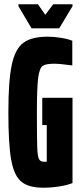

<svg xmlns="http://www.w3.org/2000/svg" viewBox="-20 -867 383 895"><path d="M19 -344Q19 -491 35 -565.5Q51 -640 89.5 -668Q128 -696 202 -696Q230 -696 262.5 -691Q295 -686 317 -677V-562Q259 -570 232 -570Q193 -570 178.5 -559.5Q164 -549 158 -503.5Q152 -458 152 -344Q152 -225 153.5 -182Q155 -139 161.5 -126Q168 -113 185 -113Q191 -113 194 -113Q197 -113 198 -113.5Q199 -114 198 -114V-284H177V-411H318V-14Q295 -4 257 2Q219 8 181 8Q113 8 79 -20.5Q45 -49 32 -122.5Q19 -196 19 -344ZM127 -735 66 -838V-847H157L191 -798L228 -847H318V-838L256 -735Z"/></svg>

Font: Saira Ultra Condensed Black
Style: Regular
Weight: 900
Width: 1
Designer: Hector Gatti with collaboration of the Omnibus-Type team
Foundry: Omnibus-Type
Version: Version 1.001; ttfautohint (v1.8)